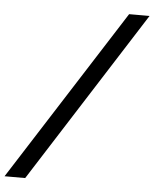

<svg xmlns="http://www.w3.org/2000/svg" viewBox="-58 -748 743 927"><g transform="rotate(5 314.0 -284.0)"><path d="M-1 132 530 -700H629L99 132Z"/></g></svg>

Font: Lexend
Style: Italic
Weight: 400
Italic angle: -8.13011°
Designer: Bonnie Shaver-Troup, Thomas Jockin
Foundry: Lexend
Version: Version 1.007